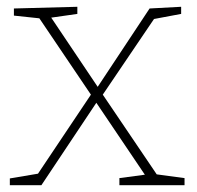

<svg xmlns="http://www.w3.org/2000/svg" viewBox="-20 -546 582 566"><path d="M9 0V-20L92 -34L248 -267L96 -492L21 -500V-521L208 -526V-505L131 -494L268 -290L421 -521L514 -526V-505L434 -490L283 -267L442 -32L524 -21V0H332V-21L407 -31L264 -243L102 0Z"/></svg>

Font: Bitter ExtraLight
Style: Regular
Weight: 200
Designer: Sol Matas, and Bitter project Authors
Foundry: Sol Matas
Version: Version 2.001